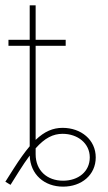

<svg xmlns="http://www.w3.org/2000/svg" viewBox="-27 -696 409 724"><path d="M85 -523.4V-144.5C66.4 -122.6 46.9 -95.2 25.4 -61.5L-6.8 -10.7L12.7 1L43.9 -48.8C58.6 -72.3 72.3 -92.3 85 -109.4C87.4 -38.1 140.1 7.8 210.9 7.8C280.3 7.8 334 -36.1 334 -102.5C334 -168.9 278.8 -213.9 209 -213.9C172.9 -213.9 141.1 -200.7 107.4 -168.5V-523.4H220.7V-545.9H107.4V-675.8H85V-545.9H4.9V-523.4ZM107.4 -114.3V-136.7C142.1 -175.8 173.3 -191.4 209 -191.4C265.6 -191.4 311.5 -155.8 311.5 -102.5C311.5 -48.8 268.1 -14.6 210.9 -14.6C150.9 -14.6 107.4 -52.7 107.4 -114.3Z"/></svg>

Font: Raveo Thin
Style: Regular
Weight: 100
Designer: Jakub Foglar, Rasmus Andersson (Inter)
Foundry: Jakubfoglar.com
Version: Version 1.100;Glyphs 3.2.3 (3260)